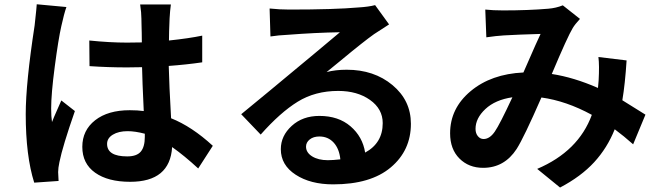

<svg xmlns="http://www.w3.org/2000/svg" viewBox="-20 -798 3040 885"><path d="M149.4 -778.3 286.1 -765.6Q275.4 -735.4 262.7 -677.7Q249 -617.2 232.4 -491.2Q215.8 -365.2 215.8 -297.9Q215.8 -259.8 219.7 -235.4Q227.5 -255.9 243.7 -292Q259.8 -328.1 262.7 -335L325.2 -286.1Q268.6 -124 253.9 -50.8Q248 -23.4 248 -4.9Q248 8.8 250 36.1L137.7 43.9Q98.6 -80.1 98.6 -271.5Q98.6 -414.1 139.6 -680.7Q149.4 -769.5 149.4 -778.3ZM647.5 -167V-181.6Q602.5 -193.4 568.4 -193.4Q526.4 -193.4 500 -177.2Q473.6 -161.1 473.6 -134.8Q473.6 -77.1 566.4 -77.1Q610.4 -77.1 628.9 -99.1Q647.5 -121.1 647.5 -167ZM960.9 -126 893.6 -21.5Q830.1 -80.1 773.4 -120.1Q763.7 40 580.1 40Q477.5 40 418.5 -2Q359.4 -43.9 359.4 -121.1Q359.4 -197.3 418.5 -243.7Q477.5 -290 578.1 -290Q614.3 -290 642.6 -286.1Q635.7 -431.6 634.8 -488.3Q610.4 -487.3 565.4 -487.3Q478.5 -487.3 392.6 -493.2L391.6 -611.3Q486.3 -601.6 565.4 -601.6Q610.4 -601.6 633.8 -602.5Q633.8 -621.1 633.3 -645.5Q632.8 -669.9 632.3 -686Q631.8 -702.1 631.8 -711.9Q631.8 -738.3 626 -777.3H767.6Q763.7 -749 761.7 -712.9Q758.8 -645.5 758.8 -611.3Q851.6 -621.1 912.1 -633.8V-510.7Q838.9 -500 757.8 -494.1Q759.8 -407.2 768.6 -252.9Q864.3 -214.8 960.9 -126Z M1491.2 -59.6Q1513.7 -59.6 1548.8 -63.5Q1543.9 -112.3 1518.1 -140.6Q1492.2 -168.9 1452.1 -168.9Q1424.8 -168.9 1407.7 -155.3Q1390.6 -141.6 1390.6 -122.1Q1390.6 -94.7 1418.9 -77.1Q1447.3 -59.6 1491.2 -59.6ZM1709 -774.4 1773.4 -685.5Q1767.6 -681.6 1704.1 -640.6Q1680.7 -624 1643.6 -594.7Q1606.4 -565.4 1551.8 -520Q1497.1 -474.6 1485.4 -465.8Q1526.4 -476.6 1578.1 -476.6Q1704.1 -476.6 1789.1 -405.8Q1874 -335 1874 -227.5Q1874 -104.5 1781.2 -26.4Q1688.5 51.8 1515.6 51.8Q1411.1 51.8 1342.8 7.3Q1274.4 -37.1 1274.4 -110.4Q1274.4 -171.9 1324.7 -217.8Q1375 -263.7 1452.1 -263.7Q1540 -263.7 1595.7 -215.8Q1651.4 -168 1663.1 -94.7Q1744.1 -138.7 1744.1 -230.5Q1744.1 -295.9 1685.5 -337.4Q1627 -378.9 1539.1 -378.9Q1432.6 -378.9 1352.1 -329.1Q1271.5 -279.3 1181.6 -177.7L1091.8 -271.5Q1131.8 -303.7 1225.1 -381.3Q1318.4 -459 1339.8 -476.6Q1347.7 -483.4 1432.6 -553.7Q1517.6 -624 1546.9 -649.4Q1434.6 -647.5 1307.6 -637.7Q1263.7 -635.7 1226.6 -629.9L1222.7 -758.8Q1269.5 -753.9 1313.5 -753.9Q1521.5 -753.9 1632.8 -763.7Q1679.7 -766.6 1709 -774.4Z M2260.7 -191.4Q2283.2 -223.6 2341.8 -349.6Q2262.7 -337.9 2217.3 -295.4Q2171.9 -252.9 2171.9 -204.1Q2171.9 -183.6 2182.6 -170.4Q2193.4 -157.2 2209 -157.2Q2237.3 -157.2 2260.7 -191.4ZM2955.1 -269.5 2898.4 -132.8Q2855.5 -170.9 2813.5 -202.1Q2779.3 -116.2 2718.8 -50.3Q2658.2 15.6 2561.5 66.4L2456.1 -19.5Q2646.5 -100.6 2708 -268.6Q2589.8 -333 2475.6 -348.6Q2394.5 -163.1 2361.3 -111.3Q2304.7 -24.4 2207 -24.4Q2140.6 -24.4 2097.7 -67.4Q2054.7 -110.4 2054.7 -183.6Q2054.7 -298.8 2149.4 -377.9Q2244.1 -457 2392.6 -463.9Q2462.9 -625 2471.7 -641.6Q2368.2 -638.7 2302.7 -634.8Q2268.6 -632.8 2221.7 -626L2216.8 -753.9Q2252 -750 2298.8 -750Q2415 -750 2506.8 -757.8Q2543 -760.7 2574.2 -773.4L2653.3 -710.9Q2629.9 -685.5 2620.1 -668.9Q2596.7 -630.9 2523.4 -457Q2625 -441.4 2736.3 -392.6Q2738.3 -416 2739.3 -426.8Q2743.2 -497.1 2738.3 -535.2L2868.2 -519.5Q2861.3 -411.1 2848.6 -335.9Q2865.2 -326.2 2955.1 -269.5Z"/></svg>

Font: Nasu
Style: Bold
Weight: 700
Designer: Ryoko NISHIZUKA (kana &amp; ideographs); Paul D. Hunt (Latin, Greek &amp; Cyrillic); Wenlong ZHANG (bopomofo); Sandoll C
Version: Version 2014.1215